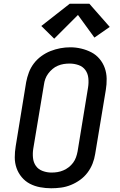

<svg xmlns="http://www.w3.org/2000/svg" viewBox="-20 -999 640 1027"><path d="M254 8Q224 8 194.5 2.5Q165 -3 140 -16Q115 -29 96.5 -51Q78 -73 68.5 -100Q59 -127 59 -157Q59 -187 64 -217L120 -560Q125 -586 134.5 -611.5Q144 -637 161 -659.5Q178 -682 201.5 -699Q225 -716 250.5 -726Q276 -736 302.5 -741Q329 -746 356 -746Q386 -746 415 -739Q444 -732 469 -719Q494 -706 512.5 -684Q531 -662 540.5 -635Q550 -608 550.5 -578Q551 -548 546 -518L489 -175Q485 -149 475 -123.5Q465 -98 448 -75.5Q431 -53 408 -36.5Q385 -20 359 -9.5Q333 1 306.5 4.5Q280 8 254 8ZM255 -76Q255 -76 255.5 -76Q256 -76 256 -76Q272 -76 287.5 -78.5Q303 -81 318.5 -87.5Q334 -94 347.5 -104.5Q361 -115 371 -128.5Q381 -142 386.5 -157.5Q392 -173 395 -189L451 -531Q455 -556 452.5 -581Q450 -606 436.5 -624.5Q423 -643 400 -651Q377 -659 352 -659Q336 -659 320.5 -656.5Q305 -654 289.5 -647.5Q274 -641 261 -630Q248 -619 238 -605.5Q228 -592 222.5 -577Q217 -562 215 -546L158 -204Q154 -179 156.5 -154.5Q159 -130 172 -111.5Q185 -93 208 -84.5Q231 -76 255 -76ZM270 -792 201 -860 353 -979H458L567 -855L485 -798L397 -919Z"/></svg>

Font: Iosevka Curly Slab MdExObl
Style: Regular
Weight: 500
Width: 7
Italic angle: -9°
Monospace: yes
Designer: Belleve Invis
Foundry: Belleve Invis
Version: Version 11.1.0; ttfautohint (v1.8.3)